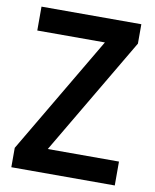

<svg xmlns="http://www.w3.org/2000/svg" viewBox="-81 -776 676 839"><g transform="rotate(10 256.5 -357.0)"><path d="M486 0V-106H170L478 -628V-714H35V-608H335L27 -86V0Z"/></g></svg>

Font: Noto Sans Arabic SemCond SemBd
Style: Regular
Weight: 600
Width: 4
Designer: Monotype Design Team, Nadine Chahine, Nizar Qandah and Khaled Hosny
Foundry: Monotype Imaging Inc.
Version: Version 2.012